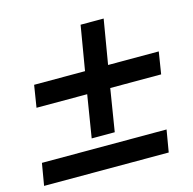

<svg xmlns="http://www.w3.org/2000/svg" viewBox="-91 -687 746 744"><g transform="rotate(-15 282.0 -314.5)"><path d="M222.5 -160.8 250 -330.8H46.7L60.8 -419.2H265L295 -597.5H387.5L357.5 -419.2H560.8L546.7 -330.8H342.5L315 -160.8ZM-3.3 -30.8 11.7 -119.2H511.7L496.7 -30.8Z"/></g></svg>

Font: Familjen Grotesk Medium
Style: Italic
Weight: 500
Italic angle: -9.46201°
Designer: Anders Wikstroem, Jonas Baeckman, Matilda Gysing, Kristian Moeller
Foundry: Familjen STHLM AB
Version: Version 2.002; ttfautohint (v1.8.4.7-5d5b)